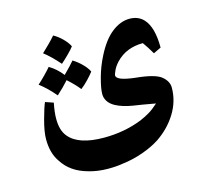

<svg xmlns="http://www.w3.org/2000/svg" viewBox="-90 -513 863 803"><g transform="rotate(-15 341.0 -111.0)"><path d="M628 -71Q628 -13 596.5 38.5Q565 90 512 126Q480 147 436 162.5Q392 178 349 183Q321 188 284 188Q237 188 198 176Q126 156 92 102Q64 63 64 2Q64 -30 77.5 -80Q91 -130 100 -150L135 -138Q127 -98 127 -70Q127 -19 150 8Q191 58 301 58Q389 58 465 28Q506 10 525.5 -6Q545 -22 547 -24Q487 -35 452 -40Q408 -47 378 -63Q358 -74 348.5 -89.5Q339 -105 340 -122Q340 -144 352 -188.5Q364 -233 386 -276Q417 -337 454.5 -366Q492 -395 531 -395Q569 -395 592 -370Q626 -333 626 -245L593 -229Q585 -243 575 -258.5Q565 -274 559 -282Q487 -282 442 -235Q427 -219 419.5 -203Q412 -187 412 -181Q412 -159 493 -150Q575 -142 601.5 -120.5Q628 -99 628 -71ZM145 -349Q160 -363 177 -380Q194 -397 205 -410Q225 -399 243 -381Q261 -363 269 -346Q261 -335 243 -317Q225 -299 210 -286Q174 -327 145 -349ZM320 -223Q311 -211 294 -193Q277 -175 261 -163Q243 -186 211 -215Q188 -189 159 -163Q126 -202 93 -227Q106 -238 125.5 -258Q145 -278 153 -288Q185 -269 209 -238Q242 -271 256 -288Q276 -276 294 -258Q312 -240 320 -223Z"/></g></svg>

Font: Mirza SemiBold
Style: Regular
Weight: 600
Designer: Arabic design by Kourosh Beigpour, Latin design by Eduardo Tunni, engineering by Lasse Fister
Version: Version 1.0010g